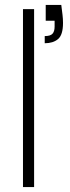

<svg xmlns="http://www.w3.org/2000/svg" viewBox="-20 -757 285 777"><path d="M73 0V-720H118V0ZM161 -582V-611Q184 -611 192.5 -620.5Q201 -630 201 -649V-673H165V-737H228Q231 -714 233 -697Q235 -680 235 -664Q235 -616 215 -599Q195 -582 161 -582Z"/></svg>

Font: DM Sans 9pt ExtraLight
Style: Regular
Weight: 250
Version: Version 4.004;gftools[0.9.30]